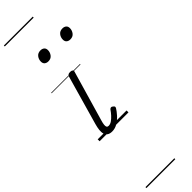

<svg xmlns="http://www.w3.org/2000/svg" viewBox="-490 -962 1415 1415"><g transform="rotate(-45 217.5 -255.0)"><path d="M117 15Q94 15 80 6Q66 -3 60.5 -20Q55 -37 57.5 -60.5Q60 -84 68 -112L177 -495Q181 -506 187 -510.5Q193 -515 208 -515Q222 -515 228.5 -509Q235 -503 232 -493L118 -101Q111 -78 109.5 -62.5Q108 -47 112.5 -40Q117 -33 128 -33Q145 -33 161.5 -44.5Q178 -56 194 -73.5Q210 -91 222 -109Q229 -117 236 -117.5Q243 -118 250 -112Q260 -105 261 -99.5Q262 -94 258 -87Q246 -67 225 -43.5Q204 -20 176.5 -2.5Q149 15 117 15ZM150 -683Q132 -683 120.5 -692.5Q109 -702 109 -721Q109 -745 123.5 -763.5Q138 -782 165 -782Q183 -782 194.5 -772.5Q206 -763 206 -744Q206 -721 191.5 -702Q177 -683 150 -683ZM379 -683Q361 -683 349.5 -692.5Q338 -702 338 -721Q338 -745 352.5 -763.5Q367 -782 394 -782Q412 -782 423.5 -772.5Q435 -763 435 -744Q435 -721 420.5 -702Q406 -683 379 -683ZM0 478H301V488H0ZM0 -20H301V0H0ZM0 -505H301V-500H0ZM0 -998H301V-988H0Z"/></g></svg>

Font: Playwrite AU SA Guides
Style: Regular
Weight: 400
Designer: Veronika Burian, José Scaglione
Foundry: TypeTogether
Version: Version 1.003